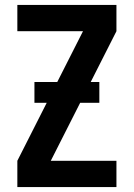

<svg xmlns="http://www.w3.org/2000/svg" viewBox="-20 -755 540 775"><path d="M50 0V-106L315 -629H50V-735H450V-629L185 -106H450V0ZM119 -340V-424H381V-340Z"/></svg>

Font: Iosevka SS01
Style: Bold
Weight: 700
Monospace: yes
Designer: Belleve Invis
Foundry: Belleve Invis
Version: 2.3.3; ttfautohint (v1.8.3)